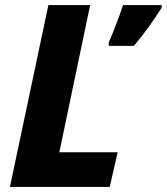

<svg xmlns="http://www.w3.org/2000/svg" viewBox="-20 -734 655 754"><path d="M19 0 170 -714H334L213 -136H442L411 0ZM407 -554H506Q538 -592 565.5 -630.5Q593 -669 615 -704V-714H463Q453 -682 436.5 -639.5Q420 -597 407 -567Z"/></svg>

Font: Noto Sans Display Extra
Style: Italic
Weight: 800
Italic angle: -12°
Designer: Monotype Design Team
Foundry: Monotype Imaging Inc.
Version: Version 1.900